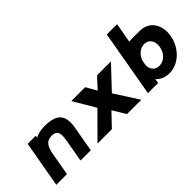

<svg xmlns="http://www.w3.org/2000/svg" viewBox="7 -1592 2338 2338"><g transform="rotate(-45 1176.0 -422.5)"><path d="M253.9 0 305.8 -294.2C327.3 -416 367.9 -463 453.3 -463C538.7 -463 560.4 -416 538.9 -294.2L487.1 0H664.1L722.2 -329.9C757.1 -527.7 679.8 -607 473.7 -607C403.9 -607 351 -593 310.5 -570L315.6 -599H175.6L69.9 0Z M1534.4 0 1336.2 -309.3 1603 -592H1364.1L1237.2 -454.7L1158.7 -592H919.8L1086.9 -309.3L779.6 0H1026.6L1186.5 -167.3L1287.4 0Z M2148.3 -295.3C2131.9 -202.4 2064.8 -136 1981.8 -136C1912 -136 1868.1 -186.9 1869.2 -262L1881.3 -329.3C1907.4 -405.2 1971.5 -456 2038.2 -456C2115.5 -456 2164.9 -389.6 2148.3 -295.3ZM1647.8 0H1822.8L1833 -58C1866.8 -16 1928.7 15 2004.7 15C2167.6 15 2306 -123.6 2336.3 -295.4C2366.6 -467.3 2277.3 -607 2114.4 -607C2081.6 -607 2006.3 -609.5 1930.7 -605L1976.7 -860H1799.4Z"/></g></svg>

Font: Hussar Wysoki
Style: Obl
Weight: 700
Foundry: Cannot Into Space Fonts
Version: Version 0.92